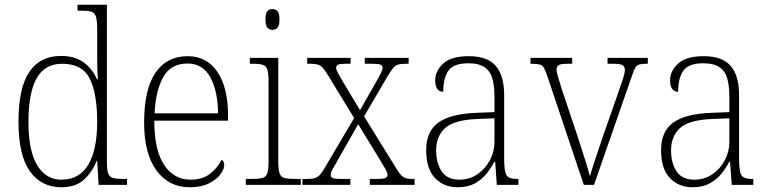

<svg xmlns="http://www.w3.org/2000/svg" viewBox="-20 -780 3243 810"><path d="M239 10Q154 10 106 -57.5Q58 -125 58 -267Q58 -409 103.5 -476.5Q149 -544 237 -544Q295 -544 332 -517.5Q369 -491 389 -446H393Q391 -471 390.5 -498Q390 -525 390 -548V-658Q390 -694 384.5 -710.5Q379 -727 364.5 -731Q350 -735 322 -735H307V-760H431V-95Q431 -63 436.5 -48Q442 -33 457.5 -29Q473 -25 503 -25H516V0H396L390 -102H388Q368 -52 333 -21Q298 10 239 10ZM241 -22Q317 -23 353.5 -87Q390 -151 390 -265Q390 -386 358.5 -448.5Q327 -511 242 -511Q169 -511 134.5 -449.5Q100 -388 100 -265Q100 -143 137.5 -82Q175 -21 241 -22Z M780 10Q692 10 640 -61Q588 -132 588 -262Q588 -404 636 -473.5Q684 -543 772 -543Q852 -543 897 -477Q942 -411 942 -294V-271H631Q631 -146 672.5 -84Q714 -22 784 -22Q835 -22 867 -47.5Q899 -73 915 -106Q926 -100 926 -84Q926 -66 909.5 -44Q893 -22 860.5 -6Q828 10 780 10ZM900 -302Q899 -395 867.5 -453.5Q836 -512 771 -512Q701 -512 669 -455.5Q637 -399 632 -302Z M1129 -654Q1116 -654 1108 -663Q1100 -672 1100 -698Q1100 -724 1108 -733Q1116 -742 1129 -742Q1142 -742 1150.5 -733Q1159 -724 1159 -698Q1159 -672 1150.5 -663Q1142 -654 1129 -654ZM1017 0V-25H1039Q1071 -25 1086.5 -29Q1102 -33 1107.5 -48.5Q1113 -64 1113 -98V-435Q1113 -470 1108 -486Q1103 -502 1088.5 -506.5Q1074 -511 1046 -511H1034V-536H1154V-99Q1154 -65 1159.5 -49Q1165 -33 1180.5 -29Q1196 -25 1228 -25H1249V0Z M1256 0V-25H1273Q1295 -25 1307.5 -28.5Q1320 -32 1330 -43Q1340 -54 1353 -77L1474 -282L1364 -462Q1345 -494 1332 -502.5Q1319 -511 1292 -511H1276V-536H1459V-511H1442Q1412 -511 1405 -506.5Q1398 -502 1398 -494Q1398 -486 1405.5 -472.5Q1413 -459 1425 -438L1499 -315L1567 -435Q1579 -456 1586.5 -470.5Q1594 -485 1594 -494Q1594 -503 1586 -507Q1578 -511 1551 -511H1519V-536H1704V-511H1694Q1673 -511 1661 -508Q1649 -505 1639.5 -494Q1630 -483 1616 -460L1516 -289L1649 -74Q1668 -42 1681 -33.5Q1694 -25 1719 -25H1729V0H1540V-25H1570Q1598 -25 1606.5 -29.5Q1615 -34 1615 -43Q1615 -51 1607 -65Q1599 -79 1584 -104L1491 -256L1403 -101Q1391 -80 1383 -66Q1375 -52 1375 -42Q1375 -33 1383 -29Q1391 -25 1418 -25H1458V0Z M1910 10Q1853 10 1815.5 -28.5Q1778 -67 1778 -147Q1778 -226 1829.5 -263Q1881 -300 1990 -304L2066 -307V-371Q2066 -416 2057.5 -447.5Q2049 -479 2025 -496Q2001 -513 1956 -513Q1894 -513 1872 -482Q1850 -451 1850 -393Q1816 -393 1816 -442Q1816 -480 1849.5 -511.5Q1883 -543 1958 -543Q2036 -543 2071.5 -502Q2107 -461 2107 -377V-109Q2107 -56 2117 -40.5Q2127 -25 2163 -25H2167V0H2076L2069 -97H2065Q2052 -71 2032 -46.5Q2012 -22 1982.5 -6Q1953 10 1910 10ZM1918 -22Q1961 -22 1994.5 -45Q2028 -68 2047 -104.5Q2066 -141 2066 -181V-281L1993 -278Q1895 -274 1857.5 -239.5Q1820 -205 1820 -145Q1820 -93 1843 -57.5Q1866 -22 1918 -22Z M2288 -462Q2280 -485 2273.5 -495.5Q2267 -506 2254.5 -508.5Q2242 -511 2218 -511V-536H2394V-511H2375Q2346 -511 2337 -505.5Q2328 -500 2328 -486Q2328 -475 2335.5 -451.5Q2343 -428 2349 -407L2416 -207Q2425 -179 2435.5 -146.5Q2446 -114 2455 -85Q2464 -56 2469 -37Q2474 -56 2488.5 -100Q2503 -144 2525 -209L2582 -371Q2598 -417 2607 -444Q2616 -471 2616 -485Q2616 -499 2606.5 -505Q2597 -511 2567 -511H2543V-536H2713V-511H2709Q2688 -511 2677 -508Q2666 -505 2659.5 -493.5Q2653 -482 2645 -457L2486 0H2443Z M2901 10Q2844 10 2806.5 -28.5Q2769 -67 2769 -147Q2769 -226 2820.5 -263Q2872 -300 2981 -304L3057 -307V-371Q3057 -416 3048.5 -447.5Q3040 -479 3016 -496Q2992 -513 2947 -513Q2885 -513 2863 -482Q2841 -451 2841 -393Q2807 -393 2807 -442Q2807 -480 2840.5 -511.5Q2874 -543 2949 -543Q3027 -543 3062.5 -502Q3098 -461 3098 -377V-109Q3098 -56 3108 -40.5Q3118 -25 3154 -25H3158V0H3067L3060 -97H3056Q3043 -71 3023 -46.5Q3003 -22 2973.5 -6Q2944 10 2901 10ZM2909 -22Q2952 -22 2985.5 -45Q3019 -68 3038 -104.5Q3057 -141 3057 -181V-281L2984 -278Q2886 -274 2848.5 -239.5Q2811 -205 2811 -145Q2811 -93 2834 -57.5Q2857 -22 2909 -22Z"/></svg>

Font: Noto Serif Lao SemiCondensed ExtraLight
Style: Regular
Weight: 200
Width: 4
Designer: Monotype Design Team
Foundry: Monotype Imaging Inc.
Version: Version 2.003; ttfautohint (v1.8.4.7-5d5b)